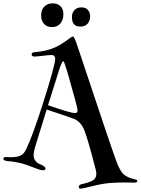

<svg xmlns="http://www.w3.org/2000/svg" viewBox="-20 -1038 841 1148"><path d="M416 -820Q420 -820 426 -807.5Q432 -795 438.5 -776Q445 -757 446 -754Q650 -141 676 -73Q698 -14 720 5Q742 24 786 34Q801 37 801 45Q801 54 783 54Q778 54 756 53.5Q734 53 718 53Q682 53 640 56Q591 60 532 75Q473 90 463 90Q451 90 451 80Q451 68 468 63Q504 56 531 43Q556 30 556 2Q556 -10 553 -21Q508 -198 484 -260Q465 -307 426 -326Q416 -331 259 -383Q248 -346 230 -289Q212 -232 202 -198.5Q192 -165 188 -152Q181 -128 181 -111Q181 -93 189 -80.5Q197 -68 205.5 -63Q214 -58 231 -51Q252 -40 252 -31Q252 -20 237 -20Q227 -20 209 -26Q191 -32 164.5 -42.5Q138 -53 121 -58Q70 -72 23 -75Q0 -78 0 -88Q0 -99 14 -99Q15 -99 24.5 -98.5Q34 -98 42 -98Q86 -98 106 -109.5Q126 -121 138 -149Q173 -222 232 -404Q310 -648 310 -686Q310 -709 287 -709Q273 -709 236 -704.5Q199 -700 187 -700Q169 -700 169 -713Q169 -724 186 -726Q257 -731 310 -755Q338 -768 362 -784.5Q386 -801 398.5 -810.5Q411 -820 416 -820ZM334 -621 267 -409Q401 -362 429 -362Q444 -362 444 -379Q444 -394 383 -607Q381 -611 375.5 -629.5Q370 -648 365.5 -660Q361 -672 358 -672Q354 -672 346 -654Q338 -636 334 -621ZM295 -1018Q323 -1018 341 -1001.5Q359 -985 359 -954Q359 -917 340 -896.5Q321 -876 291 -876Q262 -876 244 -894.5Q226 -913 226 -947Q226 -980 245.5 -999Q265 -1018 295 -1018ZM466 -994Q493 -994 506 -978Q519 -962 519 -942Q519 -914 504 -896.5Q489 -879 460 -879Q410 -879 410 -936Q410 -961 425 -977.5Q440 -994 466 -994Z"/></svg>

Font: Henny Penny
Style: Regular
Weight: 400
Designer: Olga Umpeleva
Foundry: Brownfox
Version: Version 1.001